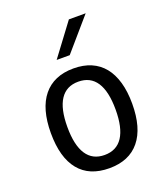

<svg xmlns="http://www.w3.org/2000/svg" viewBox="-150 -921 902 1039"><g transform="rotate(-20 301.0 -402.0)"><path d="M369.1 -817.9H465.8L307.1 -634.3H231.9ZM300.8 14.2Q186 14.2 126.5 -58.8Q66.9 -131.8 66.9 -272.5Q66.9 -342.3 82 -396Q97.2 -449.7 127 -486.1Q156.7 -522.5 200.2 -541.3Q243.7 -560.1 300.8 -560.1Q357.9 -560.1 401.6 -541.3Q445.3 -522.5 474.9 -486.1Q504.4 -449.7 519.8 -396Q535.2 -342.3 535.2 -272.5Q535.2 -132.8 475.1 -59.3Q415 14.2 300.8 14.2ZM300.8 -62Q370.1 -62 405 -115.2Q439.9 -168.5 439.9 -272.9Q439.9 -377.9 405 -430.9Q370.1 -483.9 300.8 -483.9Q231.9 -483.9 197 -430.9Q162.1 -377.9 162.1 -272.9Q162.1 -168.5 197 -115.2Q231.9 -62 300.8 -62Z"/></g></svg>

Font: Hack
Style: Regular
Weight: 400
Monospace: yes
Designer: Christopher Simpkins
Foundry: Christopher Simpkins
Version: Version 2.019; ttfautohint (v1.4.1) -l 4 -r 80 -G 350 -x 0 -